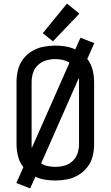

<svg xmlns="http://www.w3.org/2000/svg" viewBox="-20 -997 616 1069"><path d="M148 52 177 -13Q203 -1 231.5 3.5Q260 8 288 8Q322 8 355 1.5Q388 -5 417.5 -23Q447 -41 467.5 -68Q488 -95 496 -128Q504 -161 504 -195V-540Q504 -574 495.5 -608Q487 -642 466 -669L505 -757L428 -787L399 -722Q373 -734 345 -738.5Q317 -743 288 -743Q254 -743 221 -736.5Q188 -730 158.5 -712.5Q129 -695 108.5 -667.5Q88 -640 80 -607Q72 -574 72 -540V-195Q72 -161 80.5 -127Q89 -93 110 -66L71 22ZM288 -68Q268 -68 247.5 -72Q227 -76 209 -87L419 -563Q420 -557 420 -551.5Q420 -546 420 -540V-195Q420 -169 412 -144Q404 -119 384.5 -100.5Q365 -82 339.5 -75Q314 -68 288 -68ZM157 -173Q156 -178 156 -183.5Q156 -189 156 -195V-540Q156 -566 164 -591.5Q172 -617 191.5 -635Q211 -653 236.5 -660.5Q262 -668 288 -668Q309 -668 329 -663.5Q349 -659 367 -648ZM275 -767 422 -921 353 -977 218 -812Z"/></svg>

Font: Iosevka SS01 Extended
Style: Regular
Weight: 400
Width: 7
Monospace: yes
Designer: Belleve Invis
Foundry: Belleve Invis
Version: Version 3.4.7; ttfautohint (v1.8.3)